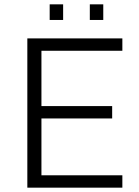

<svg xmlns="http://www.w3.org/2000/svg" viewBox="-20 -865 641 885"><path d="M106 0ZM106 0V-688H544V-631H171V-376H497V-319H171V-57H544V0ZM209 -773V-845H271V-773ZM394 -773V-845H456V-773Z"/></svg>

Font: Azeri Sans Light
Style: Regular
Weight: 300
Designer: Hector Gatti & Omnibus-Type (original fonts) / Cristiano Sobral (main changes and remastering)
Version: Version 1.000; ttfautohint (v1.6)